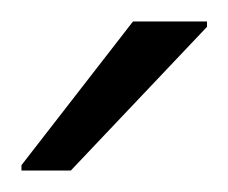

<svg xmlns="http://www.w3.org/2000/svg" viewBox="-20 -759 213 179"><path d="M0 -600V-605L104 -739H173V-734L46 -600Z"/></svg>

Font: Saira Thin Light
Style: Regular
Weight: 300
Version: Version 1.101